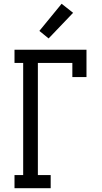

<svg xmlns="http://www.w3.org/2000/svg" viewBox="-20 -999 540 1019"><path d="M57 0V-70H103V-665H57V-735H439V-590H364V-665H181V-70H249V0ZM238 -795 189 -835 307 -979 368 -931Z"/></svg>

Font: Iosevka Curly Slab
Style: Regular
Weight: 400
Monospace: yes
Designer: Belleve Invis
Foundry: Belleve Invis
Version: Version 22.1.2; ttfautohint (v1.8.4)